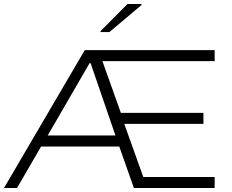

<svg xmlns="http://www.w3.org/2000/svg" viewBox="-24 -938 1158 958"><path d="M-4 0 399 -688H1047V-633H487L579 -375H991V-320H596L691 -55H1047V0H644L571 -207H181L61 0ZM214 -262H552L428 -623H423ZM478 -778V-783L612 -918H682V-913L522 -778Z"/></svg>

Font: Saira Expanded Light
Style: Regular
Weight: 300
Width: 7
Designer: Hector Gatti with collaboration of the Omnibus-Type team
Foundry: Omnibus-Type
Version: Version 1.101